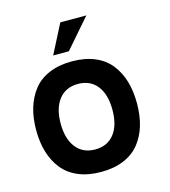

<svg xmlns="http://www.w3.org/2000/svg" viewBox="-113 -831 840 946"><g transform="rotate(-15 307.0 -358.0)"><path d="M189.7 -380.4Q154.8 -335.9 154.8 -257.8Q154.8 -179.7 189.7 -135.3Q224.6 -90.8 287.1 -90.8Q349.6 -90.8 384.3 -135Q418.9 -179.2 418.9 -257.8Q418.9 -336.4 384.3 -380.6Q349.6 -424.8 287.1 -424.8Q224.6 -424.8 189.7 -380.4ZM44.9 -145.5Q29.8 -195.8 29.8 -257.8Q29.8 -319.8 44.9 -370.1Q60.1 -420.4 90.3 -459Q120.6 -497.6 170.7 -518.8Q220.7 -540 287.1 -540Q353.5 -540 403.6 -518.8Q453.6 -497.6 483.9 -459Q514.2 -420.4 529.1 -370.1Q543.9 -319.8 543.9 -257.8Q543.9 -195.8 529.1 -145.5Q514.2 -95.2 483.9 -56.9Q453.6 -18.6 403.6 2.7Q353.5 23.9 287.1 23.9Q220.7 23.9 170.7 2.7Q120.6 -18.6 90.3 -56.9Q60.1 -95.2 44.9 -145.5ZM282.2 -740.2H415L286.1 -591.8H206.1Z"/></g></svg>

Font: Miedinger*
Style: Bold
Weight: 700
Version: Version 001.000